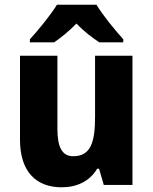

<svg xmlns="http://www.w3.org/2000/svg" viewBox="-20 -879 650 816"><path d="M390 -859H222C197 -817 141 -749 107 -712V-699H210C239 -719 272 -745 305 -779C337 -745 372 -719 402 -699H504V-712C467 -753 417 -814 390 -859ZM543 -642H384V-383C384 -275 366 -215 291 -215C244 -215 224 -254 224 -330V-642H65V-285C65 -149 134 -83 242 -83C306 -83 361 -108 393 -162H401L421 -93H543Z"/></svg>

Font: Noto Sans Kannada UI SemiCondensed ExtraBold
Style: Regular
Weight: 800
Width: 4
Designer: Jelle Bosma - Monotype Design Team
Foundry: Monotype Imaging Inc.
Version: Version 2.005